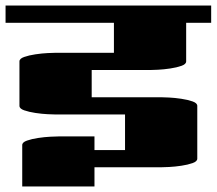

<svg xmlns="http://www.w3.org/2000/svg" viewBox="-20 -661 780 691"><path d="M0 -579V-641H740V-579H650V-440Q650 -430 633 -424Q616 -418 592.5 -414.5Q569 -411 548.5 -410Q528 -409 520 -409H310V-311H560Q568 -311 588.5 -310Q609 -309 632.5 -305.5Q656 -302 673 -296Q690 -290 690 -280V-90Q690 -80 673 -74Q656 -68 632.5 -64.5Q609 -61 588.5 -60Q568 -59 560 -59H320V10H60V-139Q60 -149 77 -155Q94 -161 117.5 -164.5Q141 -168 161.5 -169Q182 -170 190 -170H320V-121H430V-249H180Q172 -249 151.5 -250Q131 -251 107.5 -254.5Q84 -258 67 -264Q50 -270 50 -280V-440Q50 -450 67 -456Q84 -462 107.5 -465.5Q131 -469 151.5 -470Q172 -471 180 -471H390V-579Z"/></svg>

Font: Gajraj One
Style: Regular
Weight: 400
Designer: Saurabh Sharma
Foundry: Saurabh Sharma
Version: Version 1.000